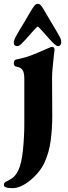

<svg xmlns="http://www.w3.org/2000/svg" viewBox="-60 -696 355 1003"><path d="M-40 270Q-40 263 -35.5 258Q-31 253 -19 248Q0 239 12 228Q24 217 36 193Q53 157 60 87Q67 17 67 -48V-284Q67 -318 57 -331.5Q47 -345 24 -348Q18 -349 15 -354.5Q12 -360 12 -367Q12 -374 15.5 -379Q19 -384 24 -385Q70 -394 106 -408Q142 -422 189 -443Q207 -451 211 -451Q218 -451 221.5 -447Q225 -443 225 -437L220 -393Q212 -325 212 -288L213 -91Q213 -25 205 37Q197 99 173 152Q149 204 98.5 245.5Q48 287 5 287Q-40 287 -40 270ZM175 -635 205 -584Q239 -528 254 -500Q260 -488 260 -477Q260 -467 255.5 -461Q251 -455 244 -455Q237 -455 227 -463Q217 -471 201 -489Q159 -537 143 -553Q139 -557 137 -557Q135 -557 131 -553Q113 -535 91 -509Q86 -504 81.5 -498.5Q77 -493 73 -489Q56 -470 47 -462.5Q38 -455 30 -455Q12 -455 12 -473Q12 -484 20 -500Q41 -539 68 -582L98 -633Q112 -657 120 -666.5Q128 -676 137 -676Q147 -676 154.5 -667Q162 -658 175 -635Z"/></svg>

Font: EB Garamond ExtraBold
Style: Regular
Weight: 800
Designer: Georg Duffner and Octavio Pardo
Foundry: Georg Duffner
Version: Version 1.000